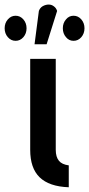

<svg xmlns="http://www.w3.org/2000/svg" viewBox="-59 -791 382 822"><path d="M235.4 10.7Q235.4 -12.7 235.4 -83Q206.1 -86.9 193.4 -102.5Q179.7 -119.1 179.7 -149.4Q179.7 -279.3 179.7 -539.1Q171.9 -539.1 149.4 -539.1Q128.9 -539.1 70.3 -539.1Q70.3 -441.4 70.3 -149.4Q70.3 -71.3 110.4 -32.2Q151.4 7.8 235.4 10.7ZM302.7 -669.9Q302.7 -692.4 289.1 -708Q275.4 -723.6 255.9 -723.6Q236.3 -723.6 223.6 -708Q210 -692.4 210 -669.9Q210 -647.5 223.6 -631.8Q236.3 -616.2 255.9 -616.2Q275.4 -616.2 289.1 -631.8Q302.7 -647.5 302.7 -669.9ZM185.5 -744.1Q181.6 -756.8 171.9 -763.7Q162.1 -771.5 149.4 -771.5Q136.7 -771.5 124 -764.6Q112.3 -757.8 107.4 -744.1Q100.6 -696.3 88.9 -601.6Q101.6 -601.6 140.6 -601.6Q152.3 -637.7 185.5 -744.1ZM54.7 -669.9Q54.7 -692.4 41 -708Q27.3 -723.6 7.8 -723.6Q-11.7 -723.6 -25.4 -708Q-39.1 -692.4 -39.1 -669.9Q-39.1 -647.5 -25.4 -631.8Q-11.7 -616.2 7.8 -616.2Q27.3 -616.2 41 -631.8Q54.7 -647.5 54.7 -669.9Z"/></svg>

Font: DaxlinePro-Medium
Style: Medium
Weight: 400
Designer: Hans Reichel
Version: Version 7.502; 2006